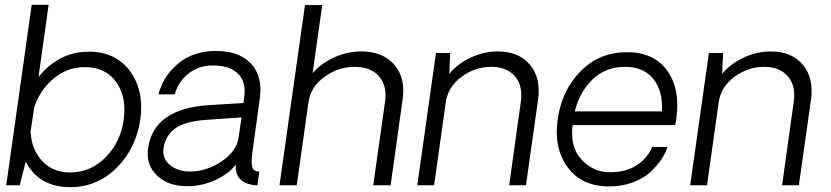

<svg xmlns="http://www.w3.org/2000/svg" viewBox="-20 -770 3454 798"><path d="M349.1 -555.2Q460.9 -555.2 520.5 -474.1Q580.1 -393.1 563 -272Q544.9 -151.9 464.4 -72Q383.8 7.8 272 7.8Q142.1 7.8 86.9 -98.1L62 0H5.9L111.8 -750H182.1L140.1 -450.2Q225.1 -555.2 349.1 -555.2ZM271 -53.2Q356.9 -53.2 418.9 -116.2Q481 -179.2 494.1 -272Q507.3 -366.2 463.1 -428.7Q418.9 -491.2 332 -491.2Q261.2 -491.2 203.6 -444.1Q146 -397 122.1 -323.2L106.9 -221.2Q111.8 -147 156 -100.1Q200.2 -53.2 271 -53.2Z M757.8 3.9Q678.7 3.9 632.1 -41Q585.4 -85.9 595.7 -154.8Q618.7 -317.9 847.7 -333L991.7 -341.8L994.6 -362.8Q1004.4 -428.7 969.5 -463.4Q934.6 -498 865.7 -498Q805.7 -498 763.2 -464.1Q720.7 -430.2 706.5 -377.9H638.7Q657.7 -453.1 720.2 -505.6Q782.7 -558.1 877.4 -558.1Q975.6 -558.1 1024.2 -504.6Q1072.8 -451.2 1059.6 -359.9L1028.8 -134.8Q1022.9 -90.8 1029.3 -73.5Q1035.6 -56.2 1057.6 -57.1L1049.8 0Q1034.7 0 1022.5 -2.9Q956.5 -17.1 959.5 -85.9Q931.6 -47.9 875.7 -22Q819.8 3.9 757.8 3.9ZM768.6 -57.1Q839.4 -57.1 902.1 -100.1Q964.8 -143.1 971.7 -199.2L983.9 -282.2L839.8 -272Q747.1 -266.1 706.8 -235.1Q666.5 -204.1 659.7 -153.8Q653.8 -109.9 687.3 -83.5Q720.7 -57.1 768.6 -57.1Z M1481.4 -556.2Q1571.3 -556.2 1618.9 -501Q1666.5 -445.8 1653.3 -356L1603.5 0H1531.2L1580.6 -349.1Q1589.4 -414.1 1554.9 -453.1Q1520.5 -492.2 1454.6 -492.2Q1385.7 -492.2 1328.6 -450.7Q1271.5 -409.2 1262.2 -346.2L1213.4 0H1141.6L1247.6 -749H1319.3L1279.3 -465.8Q1314.5 -506.8 1369.4 -531.5Q1424.3 -556.2 1481.4 -556.2Z M2048.3 -556.2Q2136.2 -556.2 2182.6 -501Q2229 -445.8 2216.3 -355L2166 0H2096.2L2145 -349.1Q2153.8 -414.1 2119.9 -453.1Q2085.9 -492.2 2022 -492.2Q1954.1 -492.2 1898.2 -450.7Q1842.3 -409.2 1833 -346.2L1784.2 0H1714.4L1792 -549.8H1851.1L1847.2 -462.9Q1881.3 -504.9 1936.3 -530.5Q1991.2 -556.2 2048.3 -556.2Z M2791 -277.8Q2789.1 -258.8 2785.6 -250H2359.9Q2348.6 -159.2 2396.7 -107.2Q2444.8 -55.2 2510.7 -54.2Q2579.6 -53.2 2625.2 -82.5Q2670.9 -111.8 2690.9 -159.2H2753.9Q2747.1 -135.3 2730 -109.1Q2712.9 -83 2684.3 -55.9Q2655.8 -28.8 2610.4 -12Q2564.9 4.9 2509.8 4.9Q2396 3.9 2338.4 -75.9Q2280.8 -155.8 2297.9 -273.9Q2314.9 -395 2393.3 -474.1Q2471.7 -553.2 2585.9 -553.2Q2697.8 -553.2 2752.9 -476.6Q2808.1 -399.9 2791 -277.8ZM2577.6 -492.2Q2498.5 -492.2 2444.6 -441.7Q2390.6 -391.1 2368.7 -307.1H2731Q2735.8 -391.1 2695.8 -441.7Q2655.8 -492.2 2577.6 -492.2Z M3182.6 -556.2Q3270.5 -556.2 3316.9 -501Q3363.3 -445.8 3350.6 -355L3300.3 0H3230.5L3279.3 -349.1Q3288.1 -414.1 3254.2 -453.1Q3220.2 -492.2 3156.2 -492.2Q3088.4 -492.2 3032.5 -450.7Q2976.6 -409.2 2967.3 -346.2L2918.5 0H2848.6L2926.3 -549.8H2985.4L2981.4 -462.9Q3015.6 -504.9 3070.6 -530.5Q3125.5 -556.2 3182.6 -556.2Z"/></svg>

Font: Oakes Grotesk
Style: Light Italic
Weight: 300
Designer: Samuel Oakes
Foundry: Samuel Oakes
Version: Version 1.0 | wf-rip DC20170320